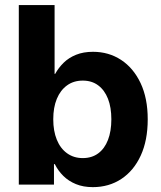

<svg xmlns="http://www.w3.org/2000/svg" viewBox="-20 -748 652 778"><path d="M356 10.3Q317.4 10.3 287.6 -2Q257.8 -14.2 236.6 -35.2Q215.3 -56.2 202.1 -83H198.7V0H56.2V-727.5H201.2V-448.7H203.6Q217.3 -473.6 238 -493.9Q258.8 -514.2 288.3 -526.1Q317.9 -538.1 356.9 -538.1Q420.4 -538.1 470.5 -505.4Q520.5 -472.7 549.6 -411.4Q578.6 -350.1 578.6 -264.6Q578.6 -179.2 550.3 -117.7Q522 -56.2 471.7 -22.9Q421.4 10.3 356 10.3ZM315.4 -107.4Q352.1 -107.4 377.9 -126.5Q403.8 -145.5 417.5 -180.9Q431.2 -216.3 431.2 -264.6Q431.2 -313 417.5 -347.9Q403.8 -382.8 377.9 -402.1Q352.1 -421.4 315.4 -421.4Q278.3 -421.4 251.5 -401.9Q224.6 -382.3 210.2 -347.4Q195.8 -312.5 195.8 -264.6Q195.8 -217.3 210.2 -181.9Q224.6 -146.5 251.7 -127Q278.8 -107.4 315.4 -107.4Z"/></svg>

Font: Inter 24pt
Style: Bold
Weight: 700
Designer: Rasmus Andersson
Foundry: rsms
Version: Version 4.001;git-66647c0bb